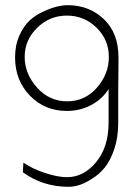

<svg xmlns="http://www.w3.org/2000/svg" viewBox="-20 -720 536 739"><path d="M436 -475 435 -364V-247Q435 -191 420 -146.5Q405 -102 383.5 -75.5Q362 -49 334 -32Q287 -1 244 -1Q145 -1 68 -57L70 -94Q103 -71 152.5 -54.5Q202 -38 238 -38Q302 -38 350 -96Q398 -154 398 -248V-377Q373 -338 330.5 -315.5Q288 -293 237 -293Q152 -293 95 -352Q38 -411 38 -499Q38 -546 54.5 -583Q71 -620 94.5 -641.5Q118 -663 148 -676Q199 -700 241 -700Q323 -700 379.5 -646.5Q436 -593 436 -499ZM399 -501Q399 -567 351.5 -613.5Q304 -660 237.5 -660Q171 -660 123 -613Q75 -566 75 -501Q75 -436 122.5 -383Q170 -330 238.5 -330Q307 -330 353 -382.5Q399 -435 399 -501Z"/></svg>

Font: Bubbler One
Style: Regular
Weight: 400
Designer: Brenda Gallo (gbrenda1987@gmail.com)
Foundry: Brenda Gallo
Version: Version 1.003